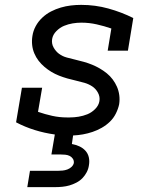

<svg xmlns="http://www.w3.org/2000/svg" viewBox="-20 -548 640 788"><path d="M92 220 103 153H218Q227 153 237 152Q247 151 256.5 147.5Q266 144 273.5 137Q281 130 283 121Q284 111 279 103.5Q274 96 266 92Q258 88 248.5 87Q239 86 229 86H191L205 4Q162 -2 122 -14.5Q82 -27 46 -46L70 -188H153L136 -89Q165 -79 194.5 -72.5Q224 -66 255 -66H266Q284 -66 302.5 -69Q321 -72 338.5 -79Q356 -86 370.5 -100.5Q385 -115 388 -133Q391 -151 382 -167.5Q373 -184 358.5 -193.5Q344 -203 327 -208Q310 -213 292 -217Q274 -221 256.5 -226Q239 -231 222.5 -237.5Q206 -244 191 -253Q176 -262 162.5 -273.5Q149 -285 138.5 -298.5Q128 -312 121 -328.5Q114 -345 112 -363Q110 -381 113 -400Q116 -421 126.5 -440.5Q137 -460 153.5 -475.5Q170 -491 189.5 -501Q209 -511 229.5 -517Q250 -523 271 -525.5Q292 -528 313 -528Q371 -528 425 -513Q479 -498 527 -474L505 -340H422L437 -431Q408 -441 377 -448Q346 -455 314 -455Q296 -455 278 -452Q260 -449 243 -442Q226 -435 211.5 -420.5Q197 -406 194 -388Q191 -369 200 -353Q209 -337 222.5 -327Q236 -317 254 -312Q272 -307 289.5 -303Q307 -299 324.5 -294Q342 -289 358 -282.5Q374 -276 389.5 -267Q405 -258 418.5 -247Q432 -236 442.5 -222Q453 -208 460 -192Q467 -176 469.5 -157.5Q472 -139 469 -120Q465 -101 455.5 -82Q446 -63 431 -48.5Q416 -34 397.5 -23.5Q379 -13 359.5 -6.5Q340 0 320.5 3.5Q301 7 280 8L275 43Q291 46 305.5 52.5Q320 59 330.5 70.5Q341 82 344.5 97.5Q348 113 345 130Q343 145 336 158.5Q329 172 318.5 183Q308 194 293.5 201.5Q279 209 265 213Q251 217 236 218.5Q221 220 207 220Z"/></svg>

Font: Iosevka Plex Etoile
Style: Italic
Weight: 400
Italic angle: -9°
Designer: Belleve Invis
Foundry: Belleve Invis
Version: Version 25.1.1; ttfautohint (v1.8.4)